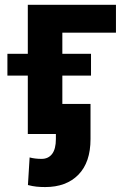

<svg xmlns="http://www.w3.org/2000/svg" viewBox="-20 -548 498 785"><path d="M454.1 -528.3V-414.5H234.9V0H93.7V-528.3ZM352.1 -328.1V-238.8H10.3V-328.1ZM208.5 -123H350.1V20.5Q350.1 115.7 300.5 166.3Q251 216.8 164.6 216.8Q145.5 216.8 129.2 215.1Q112.8 213.4 94.2 208.5L101.1 95.7Q111.8 98.6 124.3 100.1Q136.7 101.6 149.9 101.6Q177.7 101.6 193.1 81.3Q208.5 61 208.5 20.5Z"/></svg>

Font: RobotoDEMO
Style: Regular
Weight: 400
Designer: Christian Robertson
Foundry: Google
Version: Version 2.136